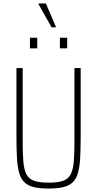

<svg xmlns="http://www.w3.org/2000/svg" viewBox="-20 -1081 561 1109"><path d="M261 8Q210 8 176 0Q142 -8 121.5 -27.5Q101 -47 91 -81.5Q81 -116 78 -168Q75 -220 75 -294V-688H111V-264Q111 -192 115 -146Q119 -100 133 -73.5Q147 -47 177.5 -36.5Q208 -26 261 -26Q314 -26 344 -36.5Q374 -47 388 -73.5Q402 -100 406 -146Q410 -192 410 -264V-688H446V-294Q446 -220 443 -168Q440 -116 430 -81.5Q420 -47 399.5 -27.5Q379 -8 345.5 0Q312 8 261 8ZM153 -802V-863H195V-802ZM326 -802V-863H368V-802ZM278 -923 203 -1056V-1061H245L302 -928V-923Z"/></svg>

Font: Saira Condensed Thin
Style: Regular
Weight: 250
Width: 3
Designer: Hector Gatti with collaboration of the Omnibus-Type team
Foundry: Omnibus-Type
Version: Version 1.101